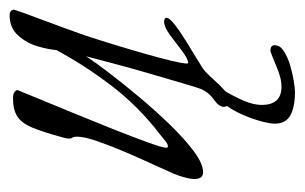

<svg xmlns="http://www.w3.org/2000/svg" viewBox="-137 -296 633 399"><g transform="rotate(-90 179.5 -96.5)"><path d="M170 63Q157 63 157 52Q157 42 172 31.5Q187 21 194 5Q197 -3 206 -33.5Q215 -64 226.5 -103.5Q238 -143 247.5 -179Q257 -215 262 -234Q251 -217 228.5 -187.5Q206 -158 178 -124.5Q150 -91 120.5 -60.5Q91 -30 65 -10.5Q39 9 21 9Q7 9 7 -9Q7 -24 18 -52Q24 -66 36.5 -93Q49 -120 62.5 -151.5Q76 -183 85.5 -210.5Q95 -238 95 -253Q95 -260 93 -262.5Q91 -265 91 -270Q91 -272 91.5 -274.5Q92 -277 93 -281Q104 -322 113.5 -345Q123 -368 137 -377Q151 -386 175 -386Q189 -386 192 -377Q188 -367 175 -335.5Q162 -304 144.5 -261.5Q127 -219 110.5 -177.5Q94 -136 83 -105.5Q72 -75 72 -68Q72 -64 75 -64Q79 -64 85.5 -69Q92 -74 99 -80Q158 -125 201 -181.5Q244 -238 275 -296Q276 -311 282.5 -334Q289 -357 305 -375Q321 -393 347 -393Q358 -393 359 -384Q354 -368 338.5 -327Q323 -286 306 -238Q298 -214 288 -181.5Q278 -149 268.5 -116Q259 -83 253 -58Q247 -33 247 -25Q247 -22 249 -22Q258 -23 273.5 -35Q289 -47 306 -59.5Q323 -72 334 -72Q336 -72 339 -71Q342 -70 342 -67Q342 -61 328 -50Q314 -39 294.5 -27Q275 -15 258.5 -5Q242 5 236 9Q226 17 214.5 30Q203 43 192 53Q181 63 170 63ZM188 200Q157 200 139.5 190.5Q122 181 122 158Q122 148 127 129.5Q132 111 140.5 91.5Q149 72 159.5 57.5Q170 43 182 40Q185 39 189 39Q194 39 197 43Q186 59 173.5 85Q161 111 161 131Q161 172 199 172Q213 172 229 166Q245 160 258 154.5Q271 149 274 149Q285 149 285 158Q285 169 272.5 177Q260 185 243 190Q226 195 210.5 197.5Q195 200 188 200Z"/></g></svg>

Font: Bilbo
Style: Regular
Weight: 400
Designer: Robert E. Leuschke
Foundry: Robert E. Leuschke
Version: Version 1.100